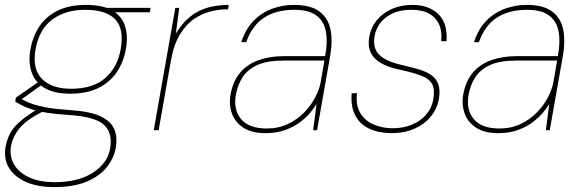

<svg xmlns="http://www.w3.org/2000/svg" viewBox="-50 -531 2377 783"><path d="M170 232Q104 232 57 211.5Q10 191 -13 154Q-36 117 -27 66Q-21 35 -7 10Q7 -15 35 -38.5Q63 -62 108 -89L128 -78Q60 -44 31.5 -10Q3 24 -5 64Q-12 108 8.5 141.5Q29 175 71.5 193.5Q114 212 173 212Q268 212 328.5 173.5Q389 135 399 75Q410 11 374 -22Q338 -55 232 -62Q182 -65 146 -70.5Q110 -76 85 -83.5Q60 -91 43 -99.5Q26 -108 12 -117L15 -133L110 -199L130 -192L28 -119L24 -133Q37 -128 50.5 -120.5Q64 -113 85 -106Q106 -99 141.5 -92.5Q177 -86 236 -82Q315 -77 358 -57.5Q401 -38 415.5 -5.5Q430 27 422 72Q415 113 386 150Q357 187 304 209.5Q251 232 170 232ZM236 -149Q169 -149 130.5 -173Q92 -197 78.5 -238Q65 -279 74 -329Q84 -384 111.5 -424.5Q139 -465 186 -488Q233 -511 300 -511Q370 -511 408.5 -488Q447 -465 460 -424.5Q473 -384 463 -329Q454 -279 427 -238Q400 -197 353 -173Q306 -149 236 -149ZM240 -169Q329 -169 379 -212.5Q429 -256 442 -330Q457 -413 420 -452Q383 -491 297 -491Q218 -491 164 -452Q110 -413 95 -330Q81 -250 121 -209.5Q161 -169 240 -169ZM390 -481 384 -499H564L561 -481Z M577 0 665 -499H681L667 -394Q694 -438 726 -463.5Q758 -489 797.5 -500Q837 -511 883 -511L880 -493H873Q846 -493 811.5 -485Q777 -477 744 -455.5Q711 -434 685 -392.5Q659 -351 647 -284L597 0Z M1031 12Q977 12 943 -10Q909 -32 896 -68Q883 -104 890 -145Q900 -200 929 -234.5Q958 -269 1004 -285.5Q1050 -302 1107 -302H1276Q1287 -360 1279 -402.5Q1271 -445 1240 -468Q1209 -491 1151 -491Q1076 -491 1027 -459Q978 -427 954 -359H934Q951 -412 983.5 -445.5Q1016 -479 1059 -495Q1102 -511 1149 -511Q1218 -511 1253.5 -483.5Q1289 -456 1298 -409.5Q1307 -363 1297 -306L1243 0H1227L1241 -107Q1233 -93 1216.5 -73Q1200 -53 1174.5 -33.5Q1149 -14 1114 -1Q1079 12 1031 12ZM1038 -7Q1086 -7 1124.5 -25.5Q1163 -44 1191 -73Q1219 -102 1236 -135Q1253 -168 1258 -197L1273 -284H1105Q1039 -284 999 -265.5Q959 -247 939 -215.5Q919 -184 912 -145Q901 -84 933 -45.5Q965 -7 1038 -7Z M1547 12Q1497 12 1458.5 -5Q1420 -22 1400 -58Q1380 -94 1384 -151H1406Q1400 -101 1420 -69Q1440 -37 1475.5 -22.5Q1511 -8 1551 -8Q1594 -8 1629.5 -22.5Q1665 -37 1688 -64Q1711 -91 1717 -125Q1724 -166 1712.5 -187.5Q1701 -209 1670 -221.5Q1639 -234 1588 -245Q1548 -253 1521 -265Q1494 -277 1478 -293.5Q1462 -310 1456.5 -331.5Q1451 -353 1456 -381Q1463 -420 1487 -449Q1511 -478 1548 -494.5Q1585 -511 1632 -511Q1698 -511 1737 -474Q1776 -437 1771 -363H1749Q1756 -420 1725 -455.5Q1694 -491 1628 -491Q1564 -491 1524.5 -460.5Q1485 -430 1477 -381Q1473 -356 1480 -334Q1487 -312 1512 -295Q1537 -278 1588 -266Q1624 -258 1655 -249Q1686 -240 1707 -226Q1728 -212 1737 -188.5Q1746 -165 1740 -128Q1733 -88 1707 -56Q1681 -24 1640 -6Q1599 12 1547 12Z M1980 12Q1926 12 1892 -10Q1858 -32 1845 -68Q1832 -104 1839 -145Q1849 -200 1878 -234.5Q1907 -269 1953 -285.5Q1999 -302 2056 -302H2225Q2236 -360 2228 -402.5Q2220 -445 2189 -468Q2158 -491 2100 -491Q2025 -491 1976 -459Q1927 -427 1903 -359H1883Q1900 -412 1932.5 -445.5Q1965 -479 2008 -495Q2051 -511 2098 -511Q2167 -511 2202.5 -483.5Q2238 -456 2247 -409.5Q2256 -363 2246 -306L2192 0H2176L2190 -107Q2182 -93 2165.5 -73Q2149 -53 2123.5 -33.5Q2098 -14 2063 -1Q2028 12 1980 12ZM1987 -7Q2035 -7 2073.5 -25.5Q2112 -44 2140 -73Q2168 -102 2185 -135Q2202 -168 2207 -197L2222 -284H2054Q1988 -284 1948 -265.5Q1908 -247 1888 -215.5Q1868 -184 1861 -145Q1850 -84 1882 -45.5Q1914 -7 1987 -7Z"/></svg>

Font: DM Sans 20pt Thin
Style: Italic
Weight: 250
Italic angle: -10°
Version: Version 4.004;gftools[0.9.30]